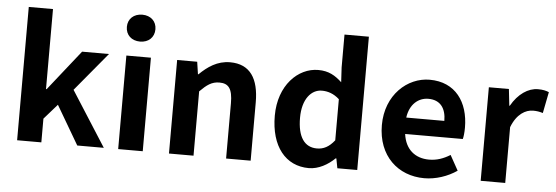

<svg xmlns="http://www.w3.org/2000/svg" viewBox="-52 -971 3316 1145"><g transform="rotate(5 1606.5 -398.5)"><path d="M79 0H224V-142L303 -232L439 0H598L388 -329L580 -560H419L228 -319H224V-798H79Z M758 -650C808 -650 843 -682 843 -731C843 -779 808 -811 758 -811C707 -811 672 -779 672 -731C672 -682 707 -650 758 -650ZM684 0H831V-560H684Z M988 0H1135V-385C1176 -426 1205 -448 1251 -448C1306 -448 1330 -418 1330 -331V0H1477V-349C1477 -490 1425 -574 1304 -574C1228 -574 1171 -534 1122 -486H1119L1108 -560H988Z M1826 14C1884 14 1940 -18 1981 -58H1985L1996 0H2115V-798H1969V-601L1974 -513C1934 -550 1895 -574 1832 -574C1711 -574 1597 -462 1597 -280C1597 -96 1687 14 1826 14ZM1864 -107C1790 -107 1748 -165 1748 -281C1748 -393 1801 -453 1864 -453C1899 -453 1935 -442 1969 -411V-165C1936 -123 1903 -107 1864 -107Z M2517 14C2586 14 2657 -10 2712 -48L2662 -138C2622 -113 2582 -99 2536 -99C2453 -99 2393 -147 2381 -239H2726C2730 -252 2733 -279 2733 -307C2733 -461 2653 -574 2499 -574C2366 -574 2238 -461 2238 -280C2238 -95 2360 14 2517 14ZM2379 -337C2390 -418 2442 -460 2501 -460C2573 -460 2607 -412 2607 -337Z M2854 0H3001V-334C3032 -415 3085 -444 3129 -444C3152 -444 3168 -441 3188 -435L3213 -562C3196 -569 3178 -574 3147 -574C3089 -574 3029 -534 2988 -461H2985L2974 -560H2854Z"/></g></svg>

Font: Noto Sans JP
Style: Bold
Weight: 700
Designer: Ryoko NISHIZUKA  (kana, bopomofo & ideographs); Paul D. Hunt (Latin, Greek & Cyrillic); Sandoll Communications , Soo-you
Foundry: Adobe
Version: Version 2.002;hotconv 1.0.116;makeotfexe 2.5.65601